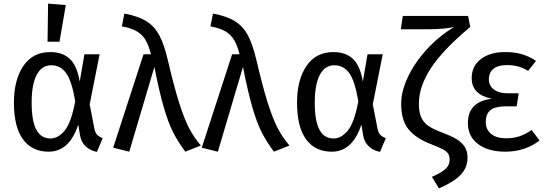

<svg xmlns="http://www.w3.org/2000/svg" viewBox="-20 -827 3019 1062"><path d="M421 -376 447 -527H531L476 -250L502 -116Q506 -95 516 -83Q526 -71 548 -63L516 13Q481 7 454.5 -17Q428 -41 422 -82L413 -138Q364 12 249 12Q157 12 107 -56.5Q57 -125 57 -259Q57 -385 109 -462Q161 -539 258 -539Q326 -539 366 -501.5Q406 -464 421 -376ZM155 -259Q155 -158 181 -109.5Q207 -61 259 -61Q302 -61 338 -105Q374 -149 396 -267Q377 -380 345.5 -423Q314 -466 263 -466Q211 -466 183 -413Q155 -360 155 -259ZM344 -799 309 -596H243L246 -807Z M907 -500Q943 -346 971 -258Q999 -170 1025.5 -119Q1052 -68 1091 -22L1005 12Q965 -42 938 -94.5Q911 -147 886 -233Q861 -319 834 -457L695 12L606 -10L774 -527H815Q803 -575 785.5 -605Q768 -635 737 -653.5Q706 -672 654 -681L668 -752Q744 -738 789 -710Q834 -682 860.5 -633Q887 -584 907 -500Z M1397 -500Q1433 -346 1461 -258Q1489 -170 1515.5 -119Q1542 -68 1581 -22L1495 12Q1455 -42 1428 -94.5Q1401 -147 1376 -233Q1351 -319 1324 -457L1185 12L1096 -10L1264 -527H1305Q1293 -575 1275.5 -605Q1258 -635 1227 -653.5Q1196 -672 1144 -681L1158 -752Q1234 -738 1279 -710Q1324 -682 1350.5 -633Q1377 -584 1397 -500Z M1987 -376 2013 -527H2097L2042 -250L2068 -116Q2072 -95 2082 -83Q2092 -71 2114 -63L2082 13Q2047 7 2020.5 -17Q1994 -41 1988 -82L1979 -138Q1930 12 1815 12Q1723 12 1673 -56.5Q1623 -125 1623 -259Q1623 -385 1675 -462Q1727 -539 1824 -539Q1892 -539 1932 -501.5Q1972 -464 1987 -376ZM1721 -259Q1721 -158 1747 -109.5Q1773 -61 1825 -61Q1868 -61 1904 -105Q1940 -149 1962 -267Q1943 -380 1911.5 -423Q1880 -466 1829 -466Q1777 -466 1749 -413Q1721 -360 1721 -259Z M2581 -678Q2429 -551 2363 -449.5Q2297 -348 2297 -253Q2297 -206 2310 -177.5Q2323 -149 2349 -131Q2375 -113 2423 -95Q2471 -77 2501 -60Q2531 -43 2548.5 -18Q2566 7 2566 45Q2566 100 2528.5 139.5Q2491 179 2408 215L2369 151Q2417 131 2442 109.5Q2467 88 2467 55Q2467 35 2458 22Q2449 9 2428 -2Q2407 -13 2363 -30Q2280 -62 2239.5 -112Q2199 -162 2199 -253Q2199 -321 2235.5 -399.5Q2272 -478 2338.5 -551.5Q2405 -625 2492 -678Q2471 -672 2430 -668.5Q2389 -665 2342 -665H2197L2208 -739H2569Z M2945 -490 2901 -435Q2873 -452 2845.5 -459.5Q2818 -467 2783 -467Q2735 -467 2709.5 -446.5Q2684 -426 2684 -388Q2684 -353 2712 -332Q2740 -311 2788 -311H2849L2838 -239H2782Q2720 -239 2693.5 -218.5Q2667 -198 2667 -151Q2667 -111 2696.5 -86.5Q2726 -62 2780 -62Q2820 -62 2854 -73.5Q2888 -85 2921 -108L2964 -50Q2927 -20 2878 -4Q2829 12 2775 12Q2681 12 2624.5 -30Q2568 -72 2568 -147Q2568 -264 2700 -281Q2589 -303 2589 -395Q2589 -461 2639.5 -500Q2690 -539 2774 -539Q2828 -539 2869 -526.5Q2910 -514 2945 -490Z"/></svg>

Font: FiraGOUPP
Style: Medium
Weight: 400
Designer: bBox Type
Foundry: bBox Type GmbH
Version: Version 1.001